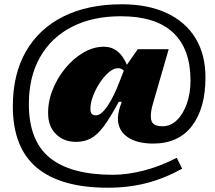

<svg xmlns="http://www.w3.org/2000/svg" viewBox="-20 -742 1006 898"><path d="M696.5 -70.5Q622 -70.5 578.5 -99.5Q535 -128.5 531.5 -180.5Q531 -195 533.5 -210.2Q536 -225.5 541 -241.5L549.5 -266H535.5Q496 -192.5 465.8 -151.8Q435.5 -111 405.2 -94.8Q375 -78.5 335 -78.5Q280.5 -78.5 244.8 -112Q209 -145.5 205.5 -199Q202 -257 223.2 -314.5Q244.5 -372 282.5 -419.2Q320.5 -466.5 368.2 -495Q416 -523.5 465.5 -523.5Q538 -523.5 573.5 -439L624.5 -512H769L696 -259.5Q689.5 -238 687.2 -222.5Q685 -207 685.5 -194Q686.5 -171 699.5 -161.2Q712.5 -151.5 740 -151.5Q778 -151.5 807.5 -180.2Q837 -209 854 -257.5Q871 -306 871 -365.5Q871 -513.5 789.2 -589.8Q707.5 -666 545 -666Q413 -666 316.5 -616.5Q220 -567 167.5 -475Q115 -383 115 -255Q115 -83.5 213 -4Q311 75.5 508.5 75.5Q575.5 75.5 653.2 55.5Q731 35.5 806.5 -4L832 47Q751 92 666.5 114Q582 136 485 136Q264 136 152 42.2Q40 -51.5 40 -245.5Q40 -395 101.5 -501.8Q163 -608.5 277.2 -665.2Q391.5 -722 549.5 -722Q671.5 -722 759.2 -681.2Q847 -640.5 894 -564Q941 -487.5 941 -380Q941 -236 878 -153.2Q815 -70.5 696.5 -70.5ZM403 -227.5Q404.5 -202.5 428.5 -202.5Q453.5 -202.5 483.8 -247.5Q514 -292.5 541.5 -366.5L559 -411.5Q549.5 -423 530.5 -423Q511 -423 488.2 -403.2Q465.5 -383.5 445.5 -352.8Q425.5 -322 413.5 -288.5Q401.5 -255 403 -227.5Z"/></svg>

Font: Newsreader Caption ExtraBold
Style: Regular
Weight: 800
Designer: Hugues Gentile
Foundry: Production Type
Version: Version 1.001